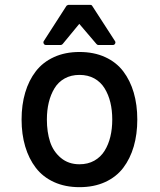

<svg xmlns="http://www.w3.org/2000/svg" viewBox="-20 -753 658 790"><path d="M307.1 -539.1Q366.7 -539.1 412.6 -518.1Q458.5 -497.1 487.1 -459.5Q515.6 -421.9 530.3 -371.8Q544.9 -321.8 544.9 -261.2Q544.9 -200.7 530.3 -150.4Q515.6 -100.1 487.1 -62.5Q458.5 -24.9 412.6 -3.9Q366.7 17.1 307.1 17.1Q248 17.1 202.1 -3.9Q156.2 -24.9 127.4 -62.5Q98.6 -100.1 83.7 -150.4Q68.8 -200.7 68.8 -261.2Q68.8 -321.8 83.7 -372.1Q98.6 -422.4 127.4 -459.7Q156.2 -497.1 202.1 -518.1Q248 -539.1 307.1 -539.1ZM172.9 -261.2Q172.9 -210 186 -169.7Q199.2 -129.4 230.5 -103.3Q261.7 -77.1 307.1 -77.1Q341.8 -77.1 368.2 -92Q394.5 -106.9 410.4 -132.6Q426.3 -158.2 434.1 -190.7Q441.9 -223.1 441.9 -261.2Q441.9 -299.3 434.1 -331.5Q426.3 -363.8 410.4 -389.6Q394.5 -415.5 368.2 -430.2Q341.8 -444.8 307.1 -444.8Q272.5 -444.8 246.1 -430.2Q219.7 -415.5 204.1 -389.6Q188.5 -363.8 180.7 -331.5Q172.9 -299.3 172.9 -261.2ZM168.9 -567.9Q162.6 -567.9 159.9 -573.5Q157.2 -579.1 160.2 -584L252.9 -728Q253.4 -729.5 256.6 -731.2Q259.8 -732.9 261.2 -732.9H352.1Q357.4 -732.9 359.9 -728L453.1 -584Q456.5 -579.1 453.6 -573.5Q450.7 -567.9 444.8 -567.9H383.8Q380.9 -567.9 377 -571.8L306.2 -654.8L237.8 -571.8Q233.9 -567.9 230 -567.9Z"/></svg>

Font: Fragment Mono SemBd
Style: Regular
Weight: 600
Designer: Wei Huang based on Nimbus Sans by URW Studio, based on Helvetica by Max Miedinger.
Foundry: Wei Huang
Version: Version 1.011